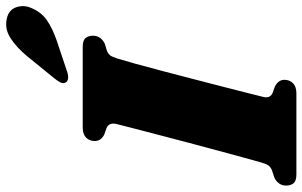

<svg xmlns="http://www.w3.org/2000/svg" viewBox="-201 -790 991 629"><g transform="rotate(-90 294.5 -475.5)"><path d="M291.5 -108.5Q286 -86 304.5 -78L325.5 -70.5Q347.5 -59 347.5 -39.5Q347.5 -22 336.2 -11Q325 0 303.5 0H38Q16 0 8.5 -9.5Q1 -19 1 -33.5Q1 -48 9 -58Q17 -68 28 -72.5L51 -80Q61 -84 66.2 -90.8Q71.5 -97.5 76.5 -114.5Q82 -133.5 92.2 -170.8Q102.5 -208 115.2 -255.5Q128 -303 141.5 -353.8Q155 -404.5 167.2 -451.8Q179.5 -499 189 -535.5Q198.5 -572 203 -590.5Q208 -614 189.5 -622L168 -629.5Q147 -640.5 147 -660.5Q147 -678 158.2 -689Q169.5 -700 190.5 -700H455Q477 -700 484.5 -690.5Q492 -681 492 -666.5Q492 -652 484 -642Q476 -632 465 -627.5L442 -620.5Q432 -616 427.2 -609.5Q422.5 -603 417 -585.5Q411 -566.5 400.2 -527.5Q389.5 -488.5 376.2 -438Q363 -387.5 349.2 -334.5Q335.5 -281.5 323.2 -234Q311 -186.5 302.5 -152.8Q294 -119 291.5 -108.5ZM423.5 -880.5Q453.5 -917 484 -936.5Q514.5 -956 546.5 -949Q577 -943 585.5 -917.2Q594 -891.5 581.5 -865.5Q568 -834.5 541.5 -816.5Q515 -798.5 474 -784.5L374 -751Q363 -747 352.5 -748Q342 -749 338.5 -756.5Q334.5 -764.5 339.2 -773.5Q344 -782.5 352 -792.5Z"/></g></svg>

Font: Fraunces 72pt S050 Black
Style: Italic
Weight: 900
Italic angle: -16°
Version: Version 1.000; ttfautohint (v1.8.3)